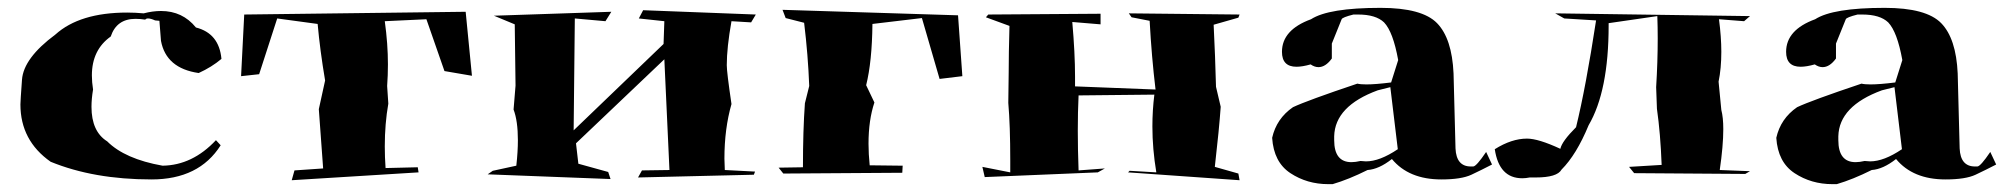

<svg xmlns="http://www.w3.org/2000/svg" viewBox="-20 -526 5105 489"><path d="M366 -69Q219 -69 109 -114Q32 -168 32 -260Q32 -268 36 -323Q40 -378 121 -438Q183 -494 304 -494Q324 -494 346 -492Q369 -498 390 -498Q445 -498 479 -456Q538 -441 544 -376Q519 -355 486 -340Q403 -352 390 -422L386 -473L375 -474Q364 -479 357 -479Q352 -479 350 -476Q337 -478 325 -478Q277 -478 262 -433Q214 -399 214 -334Q214 -317 217 -298Q213 -274 213 -254Q213 -191 253 -166Q298 -121 394 -104Q470 -105 530 -169L542 -156Q487 -69 366 -69Z M723 -67 730 -92 803 -97 792 -248 808 -321Q795 -398 789 -465L686 -479L640 -337L594 -332L602 -489L1166 -496L1182 -333L1112 -345L1066 -477L960 -472Q968 -414 968 -362Q968 -334 966 -307L969 -262Q960 -211 960 -153Q960 -126 962 -98L1044 -100L1046 -87Z M1535 -70 1222 -82 1235 -91 1295 -104Q1299 -140 1299 -169Q1299 -218 1288 -247L1293 -308L1291 -464L1238 -486L1537 -496L1522 -472L1444 -479L1441 -194L1670 -414L1672 -472L1607 -479L1618 -500L1905 -489L1893 -469L1843 -472Q1831 -405 1831 -360Q1831 -342 1843 -261Q1825 -198 1825 -122L1826 -93L1903 -89L1900 -81L1605 -74L1615 -92L1685 -93L1672 -375L1447 -161L1453 -109L1529 -88Z M1975 -84 1963 -99 2025 -100Q2025 -194 2030 -263L2041 -307Q2038 -386 2028 -468L1981 -480L1973 -501L2420 -487L2431 -332L2373 -325L2328 -480L2202 -465Q2201 -369 2186 -309L2207 -265Q2192 -220 2192 -160Q2192 -134 2195 -105L2279 -104L2278 -86Z M3137 -67 2853 -87 2857 -91 2925 -87Q2915 -147 2915 -204Q2915 -245 2920 -285L2727 -283Q2725 -241 2725 -193Q2725 -146 2727 -92L2794 -97L2776 -87L2488 -75L2482 -101L2553 -87V-117Q2553 -206 2548 -264L2549 -341Q2549 -389 2551 -460L2491 -482L2497 -489L2783 -491V-464L2711 -470Q2718 -390 2718 -331V-306L2923 -298Q2913 -381 2908 -473L2862 -482L2855 -492L3137 -489L3134 -481L3071 -463Q3075 -383 3077 -305L3089 -254Q3085 -197 3074 -101L3134 -84Z M3374 -57H3363Q3309 -57 3266.5 -85Q3224 -113 3220 -175Q3231 -224 3273 -253Q3309 -270 3437 -313Q3445 -311 3460 -311Q3483 -311 3523 -316L3541 -373Q3528 -445 3505 -469Q3484 -489 3439 -489H3427Q3399 -482 3397 -477L3372 -415V-377Q3356 -355 3338 -355Q3328 -355 3318 -362Q3297 -356 3282 -356Q3245 -356 3245 -394Q3245 -450 3319 -477Q3364 -506 3496 -506Q3602 -506 3640 -467Q3678 -428 3682 -339L3687 -148Q3689 -102 3726 -102H3732Q3740 -102 3765 -139L3780 -107Q3753 -93 3727.5 -81Q3702 -69 3651 -69Q3568 -69 3525 -121Q3492 -95 3463 -93Q3415 -69 3374 -57ZM3422 -113Q3432 -113 3445 -116L3459 -115Q3494 -115 3540 -146L3521 -304L3489 -296Q3380 -256 3378 -179V-169Q3378 -113 3422 -113ZM3323 -451 3324 -465Z M3857 -72Q3798 -72 3787 -146Q3830 -173 3869 -173Q3898 -173 3954 -147Q3958 -166 3994 -202Q4019 -304 4045 -474L3964 -479L3941 -492L4437 -485L4422 -472L4358 -477Q4364 -432 4364 -394Q4364 -352 4357 -318L4364 -246Q4369 -227 4369 -197Q4369 -155 4360 -93L4437 -90L4425 -83L4142 -85L4129 -101L4212 -106Q4209 -186 4200 -249L4198 -304Q4202 -369 4202 -428Q4202 -457 4201 -485L4077 -467V-461Q4077 -294 4026 -207Q3995 -132 3957 -94Q3946 -74 3891 -74H3876Q3866 -72 3857 -72Z M4658 -57H4647Q4593 -57 4550.5 -85Q4508 -113 4504 -175Q4515 -224 4557 -253Q4593 -270 4721 -313Q4729 -311 4744 -311Q4767 -311 4807 -316L4825 -373Q4812 -445 4789 -469Q4768 -489 4723 -489H4711Q4683 -482 4681 -477L4656 -415V-377Q4640 -355 4622 -355Q4612 -355 4602 -362Q4581 -356 4566 -356Q4529 -356 4529 -394Q4529 -450 4603 -477Q4648 -506 4780 -506Q4886 -506 4924 -467Q4962 -428 4966 -339L4971 -148Q4973 -102 5010 -102H5016Q5024 -102 5049 -139L5064 -107Q5037 -93 5011.5 -81Q4986 -69 4935 -69Q4852 -69 4809 -121Q4776 -95 4747 -93Q4699 -69 4658 -57ZM4706 -113Q4716 -113 4729 -116L4743 -115Q4778 -115 4824 -146L4805 -304L4773 -296Q4664 -256 4662 -179V-169Q4662 -113 4706 -113ZM4607 -451 4608 -465Z"/></svg>

Font: Xiangcui Kesong Xiangcui Kesong
Style: Regular
Weight: 400
Version: Version 1.501;March 28, 2024;FontCreator 14.0.0.2814 64-bit